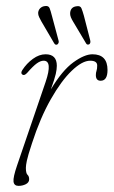

<svg xmlns="http://www.w3.org/2000/svg" viewBox="-20 -614 380 642"><path d="M55 -364.5Q48 -369 54.5 -379.5Q69 -402 90 -417.2Q111 -432.5 132.5 -432.5Q170 -432.5 170 -394Q170 -382.5 166.5 -366.8Q163 -351 150 -315Q188 -378.5 225.2 -405.5Q262.5 -432.5 289 -432.5Q339.5 -432.5 339.5 -380Q339.5 -344 316.5 -344Q300.5 -344 300.5 -363Q300.5 -371 302.8 -377.5Q305 -384 305 -395Q305 -411 281.5 -411Q255 -411 220 -377.5Q185 -344 149.8 -282Q114.5 -220 87 -135Q73 -92.5 69.8 -76.8Q66.5 -61 66.5 -53Q66.5 -34.5 72 -29.5Q77.5 -24.5 77.5 -14.5Q77.5 -4 66.5 1.8Q55.5 7.5 42 7.5Q27 7.5 25.2 -6.8Q23.5 -21 37 -60.5L132.5 -340Q156.5 -411 126 -411Q115.5 -411 103 -402Q90.5 -393 71 -370.5Q61.5 -360 55 -364.5ZM153.5 -561.5 175.5 -479.5Q178.5 -471 172 -465.5Q165.5 -462 161 -469.5L118 -543Q114.5 -549.5 111 -556.5Q107.5 -563.5 107.5 -571Q108.5 -581 114.8 -586.8Q121 -592.5 129 -593.5Q142 -596 145.8 -586.8Q149.5 -577.5 153.5 -561.5ZM260.5 -561.5 281.5 -480Q284 -470 278.5 -466Q271 -462.5 267.5 -469.5L224 -542.5Q220 -549 217 -556.2Q214 -563.5 214.5 -570.5Q216 -590.5 235.5 -593Q248.5 -595.5 252.2 -586.5Q256 -577.5 260.5 -561.5Z"/></svg>

Font: Fraunces144ptSuperSoftThinItalic
Style: Italic
Weight: 100
Italic angle: -16°
Version: Version 1.000;[0bf87f6ff]